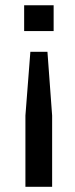

<svg xmlns="http://www.w3.org/2000/svg" viewBox="-20 -530 288 741"><path d="M181.2 -84V190.9H78.1V-84L97.2 -330.1H163.1ZM73.2 -509.8H187V-410.2H73.2Z"/></svg>

Font: LT Superior Med
Style: Regular
Weight: 500
Designer: Daniel Lyons
Foundry: LyonsType
Version: Version 1.000